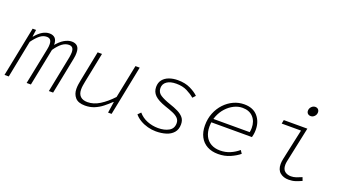

<svg xmlns="http://www.w3.org/2000/svg" viewBox="-55 -1207 3110 1737"><g transform="rotate(20 1500.0 -339.0)"><path d="M12 0 108 -480H141L132 -413H135Q168 -453 201 -472.5Q234 -492 268 -492Q302 -492 321.5 -472.5Q341 -453 341 -407L329 -394Q373 -449 411 -470.5Q449 -492 482 -492Q517 -492 536.5 -472.5Q556 -453 556 -409Q556 -397 555 -384.5Q554 -372 550 -352L480 0H439L509 -351Q511 -365 512.5 -376.5Q514 -388 514 -398Q514 -428 502.5 -441.5Q491 -455 468 -455Q434 -455 402.5 -431Q371 -407 338 -359L266 0H225L296 -351Q299 -365 300 -376.5Q301 -388 301 -398Q301 -428 289 -441.5Q277 -455 254 -455Q220 -455 189.5 -431Q159 -407 124 -359L53 0Z M790 12Q724 12 695 -21.5Q666 -55 666 -105Q666 -129 669 -148Q672 -167 676 -188L734 -480H776L718 -192Q714 -171 711 -152.5Q708 -134 708 -114Q708 -71 731.5 -48Q755 -25 800 -25Q859 -25 917 -61Q975 -97 1033 -159L1098 -480H1139L1043 0H1009L1025 -107H1021Q989 -76 954 -48.5Q919 -21 878.5 -4.5Q838 12 790 12Z M1472 12Q1433 12 1393.5 1.5Q1354 -9 1320 -29Q1286 -49 1264 -76L1291 -103Q1325 -63 1375 -43Q1425 -23 1481 -23Q1542 -23 1583.5 -46.5Q1625 -70 1625 -121Q1625 -150 1606.5 -169Q1588 -188 1555 -202Q1522 -216 1479 -230Q1403 -256 1370.5 -288Q1338 -320 1338 -367Q1338 -410 1360.5 -437.5Q1383 -465 1420.5 -478.5Q1458 -492 1504 -492Q1573 -492 1624 -467.5Q1675 -443 1704 -414L1679 -387Q1649 -413 1605.5 -435Q1562 -457 1501 -457Q1443 -457 1410.5 -434Q1378 -411 1378 -371Q1378 -329 1413.5 -306.5Q1449 -284 1508 -264Q1554 -249 1589.5 -231.5Q1625 -214 1645.5 -189.5Q1666 -165 1666 -125Q1666 -76 1639.5 -45.5Q1613 -15 1569 -1.5Q1525 12 1472 12Z M2071 12Q2009 12 1964.5 -12.5Q1920 -37 1896 -83Q1872 -129 1872 -192Q1872 -257 1894 -311.5Q1916 -366 1954 -406.5Q1992 -447 2040.5 -469.5Q2089 -492 2143 -492Q2228 -492 2273 -440Q2318 -388 2318 -310Q2318 -287 2314.5 -266.5Q2311 -246 2308 -237H1906L1913 -272H2300L2272 -264Q2275 -276 2276.5 -288.5Q2278 -301 2278 -313Q2278 -378 2241 -417.5Q2204 -457 2139 -457Q2097 -457 2057 -437Q2017 -417 1984.5 -381.5Q1952 -346 1933 -298.5Q1914 -251 1914 -195Q1914 -144 1933 -105Q1952 -66 1989 -45Q2026 -24 2077 -24Q2129 -24 2174 -43.5Q2219 -63 2253 -93L2273 -63Q2240 -35 2187 -11.5Q2134 12 2071 12Z M2750 12Q2700 12 2667.5 -15Q2635 -42 2635 -98Q2635 -110 2636.5 -122Q2638 -134 2641 -148L2705 -444H2519L2526 -480H2753L2681 -140Q2679 -130 2678 -121.5Q2677 -113 2677 -105Q2677 -62 2700.5 -43Q2724 -24 2760 -24Q2785 -24 2810 -32.5Q2835 -41 2862 -53L2874 -21Q2844 -7 2815 2.5Q2786 12 2750 12ZM2742 -597Q2724 -597 2713 -607.5Q2702 -618 2702 -636Q2702 -651 2709.5 -663Q2717 -675 2728.5 -682.5Q2740 -690 2753 -690Q2772 -690 2782.5 -679Q2793 -668 2793 -651Q2793 -629 2777.5 -613Q2762 -597 2742 -597Z"/></g></svg>

Font: Source Code Pro ExtraLight Light
Style: Italic
Weight: 300
Italic angle: -11°
Monospace: yes
Version: Version 1.016;hotconv 1.0.116;makeotfexe 2.5.65601